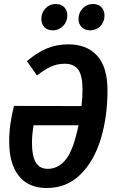

<svg xmlns="http://www.w3.org/2000/svg" viewBox="-20 -927 574 961"><path d="M518 -475Q518 -343 484.5 -232Q451 -121 382.5 -53.5Q314 14 214 14Q122 14 74 -47Q26 -108 26 -217Q26 -265 32 -307Q38 -349 50 -397L388 -396Q393 -437 393 -479Q393 -550 371 -579Q349 -608 304 -608Q266 -608 233 -592.5Q200 -577 165 -549L115 -621Q165 -664 214.5 -684.5Q264 -705 323 -705Q415 -705 466.5 -648Q518 -591 518 -475ZM373 -300H148Q140 -250 140 -212Q140 -146 159 -114Q178 -82 219 -82Q273 -82 310.5 -130Q348 -178 373 -300ZM187 -832Q187 -864 208 -885.5Q229 -907 259 -907Q286 -907 301.5 -891Q317 -875 317 -850Q317 -818 295.5 -796.5Q274 -775 244 -775Q218 -775 202.5 -791Q187 -807 187 -832ZM373 -832Q373 -864 394.5 -885.5Q416 -907 445 -907Q472 -907 487.5 -891Q503 -875 503 -850Q503 -817 482 -796Q461 -775 431 -775Q405 -775 389 -791Q373 -807 373 -832Z"/></svg>

Font: Fira Sans Extra Condensed Medium
Style: Italic
Weight: 500
Width: 3
Italic angle: -8°
Designer: Carrois Corporate & Edenspiekermann AG
Foundry: Carrois Corporate GbR & Edenspiekermann AG
Version: Version 4.203